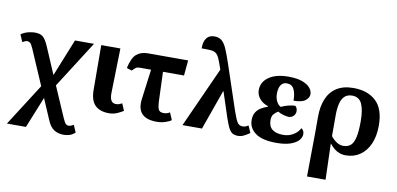

<svg xmlns="http://www.w3.org/2000/svg" viewBox="-88 -1056 3289 1591"><g transform="rotate(10 1556.5 -260.0)"><path d="M33 240 259 -114 133 -406Q116 -445 105 -453.5Q94 -462 79 -462Q72 -462 61 -457Q50 -452 41 -447L15 -508Q47 -529 78.5 -536Q110 -543 131 -543Q178 -543 201 -522Q224 -501 247 -447L343 -223L469 -536H629L378 -142L489 114Q506 153 516.5 161Q527 169 538 169Q549 169 560.5 164Q572 159 581 154L607 215Q582 237 557.5 243.5Q533 250 512 250Q466 250 432 229.5Q398 209 375 155L299 -22L193 240Z M849 9Q773 9 732.5 -31.5Q692 -72 692 -162L690 -536H851L842 -164Q839 -76 893 -76Q910 -76 921 -80Q932 -84 945 -91L970 -32Q952 -20 920 -5.5Q888 9 849 9Z M1252 10Q1077 10 1099 -155L1132 -407H1040Q1018 -407 1007 -400.5Q996 -394 975 -372L932 -386Q950 -472 986.5 -504Q1023 -536 1082 -536H1421L1409 -407H1232L1241 -164Q1243 -115 1252.5 -93Q1262 -71 1297 -71Q1313 -71 1326 -75.5Q1339 -80 1348 -86L1374 -25Q1355 -11 1322 -0.5Q1289 10 1252 10Z M1468 0 1697 -507 1695 -512Q1677 -566 1664 -595.5Q1651 -625 1634.5 -637.5Q1618 -650 1590 -652Q1562 -654 1514 -654Q1513 -709 1535 -739.5Q1557 -770 1602 -770Q1641 -770 1665 -749Q1689 -728 1707.5 -684Q1726 -640 1750 -570L1876 -193Q1898 -129 1913.5 -102.5Q1929 -76 1959 -76Q1976 -76 1986 -80.5Q1996 -85 2008 -92L2033 -33Q2008 -15 1984 -3.5Q1960 8 1937 8Q1905 8 1886.5 -4.5Q1868 -17 1854 -46Q1840 -75 1823 -125L1754 -335H1751L1632 0Z M2258 10Q2140 10 2082.5 -32Q2025 -74 2025 -141Q2025 -181 2041 -206.5Q2057 -232 2083 -247.5Q2109 -263 2138 -273V-278Q2093 -292 2066.5 -324Q2040 -356 2040 -396Q2040 -465 2100.5 -506.5Q2161 -548 2264 -548Q2335 -548 2380 -531.5Q2425 -515 2446.5 -489.5Q2468 -464 2468 -436Q2468 -406 2438 -382.5Q2408 -359 2339 -359Q2339 -418 2321 -454.5Q2303 -491 2261 -491Q2235 -491 2220 -476.5Q2205 -462 2199 -440Q2193 -418 2193 -394Q2193 -357 2207 -329Q2221 -301 2243 -290Q2272 -304 2304.5 -312Q2337 -320 2360 -320Q2368 -315 2373.5 -304Q2379 -293 2379 -276Q2379 -254 2362.5 -237Q2346 -220 2321 -220Q2305 -220 2277 -228Q2249 -236 2230 -248Q2208 -235 2193.5 -217.5Q2179 -200 2179 -168Q2179 -115 2211 -90Q2243 -65 2302 -65Q2349 -65 2386.5 -87Q2424 -109 2443 -146Q2454 -139 2460.5 -127Q2467 -115 2467 -100Q2467 -73 2445.5 -48Q2424 -23 2378 -6.5Q2332 10 2258 10Z M2558 240 2562 -122V-263Q2562 -350 2588.5 -414Q2615 -478 2670.5 -513.5Q2726 -549 2811 -549Q2931 -549 3001 -483.5Q3071 -418 3071 -278Q3071 -189 3042.5 -124Q3014 -59 2962.5 -23.5Q2911 12 2842 12Q2805 12 2772 -5Q2739 -22 2707 -62H2705L2714 240ZM2809 -62Q2848 -62 2871.5 -83Q2895 -104 2906 -153.5Q2917 -203 2917 -287Q2917 -382 2893.5 -433.5Q2870 -485 2811 -485Q2770 -485 2746.5 -461.5Q2723 -438 2713.5 -397Q2704 -356 2704 -303V-125Q2728 -95 2754.5 -78.5Q2781 -62 2809 -62Z"/></g></svg>

Font: Noto Serif
Style: Bold
Weight: 700
Designer: Monotype Design Team
Foundry: Monotype Imaging Inc.
Version: Version 2.014